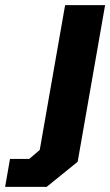

<svg xmlns="http://www.w3.org/2000/svg" viewBox="-80 -542 430 749"><path d="M-60 187 -41 78H34L75 43L174 -522H330L223 89L102 187Z"/></svg>

Font: Tomorrow SemiBold
Style: Italic
Weight: 600
Italic angle: -10°
Designer: Tony de Marco, Monica Rizzolli
Foundry: Just in Type
Version: Version 2.002